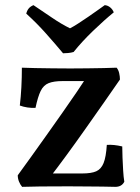

<svg xmlns="http://www.w3.org/2000/svg" viewBox="-20 -724 544 746"><path d="M66 2Q59 -6 54 -18Q49 -30 49 -43Q71 -73 100 -113.5Q129 -154 161 -199Q193 -244 223.5 -287.5Q254 -331 278.5 -367Q303 -403 317 -425L340 -409H223Q189 -409 169 -401Q149 -393 138 -370.5Q127 -348 118 -305Q103 -304 86.5 -306.5Q70 -309 57 -314Q61 -347 63 -385Q65 -423 65 -461Q86 -460 117 -459.5Q148 -459 184 -458.5Q220 -458 253 -458Q286 -458 320 -458.5Q354 -459 383.5 -459.5Q413 -460 433 -461Q440 -453 443 -440Q446 -427 446 -415Q420 -377 384.5 -326.5Q349 -276 311 -222Q273 -168 237 -119Q201 -70 174 -35L162 -50H299Q335 -50 354 -58.5Q373 -67 382.5 -90.5Q392 -114 395 -161Q409 -162 423.5 -160.5Q438 -159 455 -155Q455 -137 456 -112Q457 -87 458.5 -61.5Q460 -36 463 -18Q453 2 428 2Q404 1 377.5 1Q351 1 319 0.5Q287 0 246 0Q180 0 136.5 0.5Q93 1 66 2ZM225 -517Q195 -553 158.5 -594Q122 -635 82 -671Q85 -683 91.5 -691Q98 -699 110 -704Q143 -682 181 -656Q219 -630 252 -614Q264 -620 283.5 -632.5Q303 -645 324 -659.5Q345 -674 362.5 -686.5Q380 -699 387 -704Q399 -703 408.5 -695Q418 -687 422 -676Q384 -645 341 -603.5Q298 -562 266 -522Q256 -519 244.5 -518Q233 -517 225 -517Z"/></svg>

Font: Vollkorn Medium
Style: Regular
Weight: 500
Designer: Friedrich Althausen
Foundry: Friedrich Althausen
Version: Version 5.000